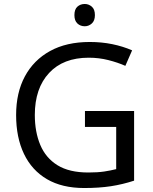

<svg xmlns="http://www.w3.org/2000/svg" viewBox="-20 -935 768 965"><path d="M407 -377H654V-27Q596 -8 537 1Q478 10 403 10Q292 10 216 -34.5Q140 -79 100.5 -161.5Q61 -244 61 -357Q61 -469 105 -551Q149 -633 231.5 -678.5Q314 -724 431 -724Q491 -724 544.5 -713Q598 -702 644 -682L610 -604Q572 -621 524.5 -633Q477 -645 426 -645Q298 -645 226.5 -568Q155 -491 155 -357Q155 -272 182.5 -206.5Q210 -141 269 -104.5Q328 -68 424 -68Q471 -68 504 -73Q537 -78 564 -85V-297H407ZM406 -915Q426 -915 441.5 -901.5Q457 -888 457 -859Q457 -831 441.5 -817Q426 -803 406 -803Q384 -803 369 -817Q354 -831 354 -859Q354 -888 369 -901.5Q384 -915 406 -915Z"/></svg>

Font: Noto Sans Saurashtra
Style: Regular
Weight: 400
Designer: Monotype Design Team
Foundry: Monotype Imaging Inc.
Version: Version 2.001; ttfautohint (v1.8.4.7-5d5b)